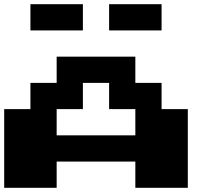

<svg xmlns="http://www.w3.org/2000/svg" viewBox="-20 -1020 1040 915"><path d="M250 -687.5V-750H437.5H625V-687.5V-625H687.5H750V-562.5V-500H812.5H875V-312.5V-125H750H625V-187.5V-250H437.5H250V-187.5V-125H125H0V-312.5V-500H62.5H125V-562.5V-625H187.5H250ZM500 -562.5V-625H437.5H375V-562.5V-500H312.5H250V-437.5V-375H437.5H625V-437.5V-500H562.5H500ZM500 -937.5V-1000H625H750V-937.5V-875H625H500ZM125 -937.5V-1000H250H375V-937.5V-875H250H125Z"/></svg>

Font: Press Start 2P
Style: Regular
Weight: 500
Monospace: yes
Version: Version 2.14